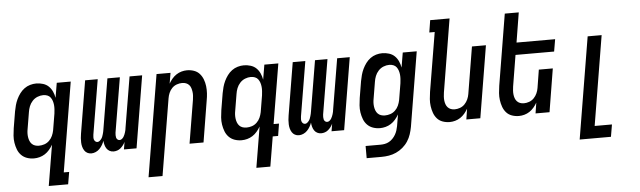

<svg xmlns="http://www.w3.org/2000/svg" viewBox="-55 -951 4609 1382"><g transform="rotate(-5 2250.0 -260.0)"><path d="M202 -80Q222 -80 241.5 -86.5Q261 -93 276.5 -108Q292 -123 300.5 -142Q309 -161 313 -181L333 -301Q335 -316 336 -332Q337 -348 335.5 -363Q334 -378 329.5 -392Q325 -406 316.5 -417.5Q308 -429 294 -434.5Q280 -440 264 -440Q243 -440 222 -431.5Q201 -423 185.5 -406Q170 -389 162 -368.5Q154 -348 151 -327L131 -207Q128 -192 127.5 -177.5Q127 -163 129 -149Q131 -135 136 -122Q141 -109 150.5 -99Q160 -89 173.5 -84.5Q187 -80 202 -80ZM247 215 296 -79Q285 -60 270.5 -43Q256 -26 238 -14.5Q220 -3 199.5 2.5Q179 8 159 8Q132 8 108 -0.5Q84 -9 67 -26.5Q50 -44 41 -67.5Q32 -91 28 -116.5Q24 -142 26 -168.5Q28 -195 32 -221L52 -341Q56 -363 62 -385Q68 -407 78 -428Q88 -449 102 -468Q116 -487 135 -501Q154 -515 176.5 -521.5Q199 -528 221 -528Q246 -528 270 -520.5Q294 -513 310.5 -497Q327 -481 337 -459Q347 -437 351 -413L369 -520H470L363 127H402L387 215Z M734 8Q718 8 705 1Q692 -6 684 -18Q676 -30 672 -45Q668 -60 667 -75Q662 -60 653.5 -45.5Q645 -31 633 -18.5Q621 -6 605 1Q589 8 574 8H573Q557 8 544 1Q531 -6 523 -18.5Q515 -31 511 -46Q507 -61 506.5 -76.5Q506 -92 507 -108Q508 -124 511 -140L574 -520H665L599 -125Q598 -116 597.5 -107Q597 -98 599.5 -90Q602 -82 608.5 -76Q615 -70 624 -70Q632 -70 639.5 -76Q647 -82 652.5 -89.5Q658 -97 661 -105Q664 -113 666.5 -121.5Q669 -130 671 -138.5Q673 -147 674 -155L735 -520H825L759 -125Q758 -116 758 -107Q758 -98 760 -90Q762 -82 768.5 -76Q775 -70 784 -70Q793 -70 800.5 -76Q808 -82 813 -89.5Q818 -97 821 -105Q824 -113 827 -121.5Q830 -130 831.5 -138.5Q833 -147 834 -155L895 -520H986L900 0H809L818 -54Q812 -41 803.5 -30Q795 -19 784.5 -10Q774 -1 760.5 3.5Q747 8 734 8Z M968 215 1090 -520H1191L1178 -443Q1188 -461 1202 -477.5Q1216 -494 1233.5 -505.5Q1251 -517 1271 -522.5Q1291 -528 1310 -528Q1337 -528 1361 -519.5Q1385 -511 1401 -493Q1417 -475 1426 -451.5Q1435 -428 1438 -402.5Q1441 -377 1439.5 -351Q1438 -325 1433 -299L1384 0H1283L1335 -313Q1337 -327 1338 -341.5Q1339 -356 1337 -370Q1335 -384 1331 -397Q1327 -410 1318 -420Q1309 -430 1296 -435Q1283 -440 1268 -440Q1249 -440 1229 -433Q1209 -426 1194.5 -411Q1180 -396 1172 -377Q1164 -358 1161 -339L1069 215Z M1702 -80Q1722 -80 1741.5 -86.5Q1761 -93 1776.5 -108Q1792 -123 1800.5 -142Q1809 -161 1813 -181L1833 -301Q1835 -316 1836 -332Q1837 -348 1835.5 -363Q1834 -378 1829.5 -392Q1825 -406 1816.5 -417.5Q1808 -429 1794 -434.5Q1780 -440 1764 -440Q1743 -440 1722 -431.5Q1701 -423 1685.5 -406Q1670 -389 1662 -368.5Q1654 -348 1651 -327L1631 -207Q1628 -192 1627.5 -177.5Q1627 -163 1629 -149Q1631 -135 1636 -122Q1641 -109 1650.5 -99Q1660 -89 1673.5 -84.5Q1687 -80 1702 -80ZM1747 215 1796 -79Q1785 -60 1770.5 -43Q1756 -26 1738 -14.5Q1720 -3 1699.5 2.5Q1679 8 1659 8Q1632 8 1608 -0.5Q1584 -9 1567 -26.5Q1550 -44 1541 -67.5Q1532 -91 1528 -116.5Q1524 -142 1526 -168.5Q1528 -195 1532 -221L1552 -341Q1556 -363 1562 -385Q1568 -407 1578 -428Q1588 -449 1602 -468Q1616 -487 1635 -501Q1654 -515 1676.5 -521.5Q1699 -528 1721 -528Q1746 -528 1770 -520.5Q1794 -513 1810.5 -497Q1827 -481 1837 -459Q1847 -437 1851 -413L1869 -520H1970L1898 -88H1937L1923 0H1884L1848 215Z M2234 8Q2218 8 2205 1Q2192 -6 2184 -18Q2176 -30 2172 -45Q2168 -60 2167 -75Q2162 -60 2153.5 -45.5Q2145 -31 2133 -18.5Q2121 -6 2105 1Q2089 8 2074 8H2073Q2057 8 2044 1Q2031 -6 2023 -18.5Q2015 -31 2011 -46Q2007 -61 2006.5 -76.5Q2006 -92 2007 -108Q2008 -124 2011 -140L2074 -520H2165L2099 -125Q2098 -116 2097.5 -107Q2097 -98 2099.5 -90Q2102 -82 2108.5 -76Q2115 -70 2124 -70Q2132 -70 2139.5 -76Q2147 -82 2152.5 -89.5Q2158 -97 2161 -105Q2164 -113 2166.5 -121.5Q2169 -130 2171 -138.5Q2173 -147 2174 -155L2235 -520H2325L2259 -125Q2258 -116 2258 -107Q2258 -98 2260 -90Q2262 -82 2268.5 -76Q2275 -70 2284 -70Q2293 -70 2300.5 -76Q2308 -82 2313 -89.5Q2318 -97 2321 -105Q2324 -113 2327 -121.5Q2330 -130 2331.5 -138.5Q2333 -147 2334 -155L2395 -520H2486L2400 0H2309L2318 -54Q2312 -41 2303.5 -30Q2295 -19 2284.5 -10Q2274 -1 2260.5 3.5Q2247 8 2234 8Z M2544 215V127H2652Q2667 127 2683 124Q2699 121 2713.5 113Q2728 105 2740 92.5Q2752 80 2760.5 65.5Q2769 51 2774 35.5Q2779 20 2782 4L2796 -79Q2785 -60 2770.5 -43Q2756 -26 2738 -14.5Q2720 -3 2699.5 2.5Q2679 8 2659 8Q2632 8 2608 -0.5Q2584 -9 2567 -26.5Q2550 -44 2541 -67.5Q2532 -91 2528 -116.5Q2524 -142 2526 -168.5Q2528 -195 2532 -221L2552 -341Q2556 -363 2562 -385Q2568 -407 2578 -428Q2588 -449 2602 -468Q2616 -487 2635 -501Q2654 -515 2676.5 -521.5Q2699 -528 2721 -528Q2746 -528 2770 -520.5Q2794 -513 2810.5 -497Q2827 -481 2837 -459Q2847 -437 2851 -413L2869 -520H2970L2881 18Q2876 45 2867.5 71Q2859 97 2843.5 121Q2828 145 2805.5 164Q2783 183 2757.5 194.5Q2732 206 2705 210.5Q2678 215 2651 215ZM2702 -80Q2722 -80 2741.5 -86.5Q2761 -93 2776.5 -108Q2792 -123 2800.5 -142Q2809 -161 2813 -181L2833 -301Q2835 -316 2836 -332Q2837 -348 2835.5 -363Q2834 -378 2829.5 -392Q2825 -406 2816.5 -417.5Q2808 -429 2794 -434.5Q2780 -440 2764 -440Q2743 -440 2722 -431.5Q2701 -423 2685.5 -406Q2670 -389 2662 -368.5Q2654 -348 2651 -327L2631 -207Q2628 -192 2627.5 -177.5Q2627 -163 2629 -149Q2631 -135 2636 -122Q2641 -109 2650.5 -99Q2660 -89 2673.5 -84.5Q2687 -80 2702 -80Z M3163 8Q3136 8 3112 -0.5Q3088 -9 3072 -27Q3056 -45 3047.5 -68.5Q3039 -92 3035.5 -117.5Q3032 -143 3034 -169Q3036 -195 3040 -221L3111 -647H3072L3086 -735H3226L3139 -207Q3137 -193 3136 -178.5Q3135 -164 3136.5 -150Q3138 -136 3142.5 -123Q3147 -110 3156 -100Q3165 -90 3178 -85Q3191 -80 3206 -80Q3225 -80 3244.5 -87Q3264 -94 3278.5 -109Q3293 -124 3301.5 -143Q3310 -162 3313 -181L3369 -520H3470L3384 0H3283L3295 -77Q3285 -59 3271 -42.5Q3257 -26 3239.5 -14.5Q3222 -3 3202 2.5Q3182 8 3163 8Z M3663 8Q3636 8 3612 -0.5Q3588 -9 3572 -27Q3556 -45 3547.5 -68.5Q3539 -92 3535.5 -117.5Q3532 -143 3534 -169Q3536 -195 3540 -221L3625 -735H3726L3691 -520H3970L3955 -432H3676L3639 -207Q3637 -193 3636 -178.5Q3635 -164 3636.5 -150Q3638 -136 3642.5 -123Q3647 -110 3656 -100Q3665 -90 3678 -85Q3691 -80 3706 -80Q3725 -80 3744.5 -87Q3764 -94 3778.5 -109Q3793 -124 3801.5 -143Q3810 -162 3813 -181L3834 -312H3935L3884 0H3783L3795 -77Q3785 -59 3771 -42.5Q3757 -26 3739.5 -14.5Q3722 -3 3702 2.5Q3682 8 3663 8Z M4083 215 4205 -520H4306L4199 127H4324L4309 215Z"/></g></svg>

Font: Iosevka Term Curly Semibold
Style: Italic
Weight: 600
Italic angle: -9°
Designer: Belleve Invis
Foundry: Belleve Invis
Version: Version 32.3.0